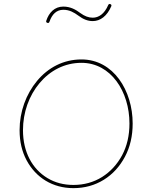

<svg xmlns="http://www.w3.org/2000/svg" viewBox="-20 -974 785 995"><path d="M360.4 1C418.9 1 471.7 -13.7 518.1 -42.5C564.5 -71.3 600.6 -111.3 627.4 -161.6C654.3 -211.9 667.5 -269.5 667.5 -334C667.5 -503.9 568.4 -666 402.3 -666C308.6 -666 229 -623.5 171.9 -554.7C114.7 -485.8 81.5 -395 81.5 -299.3C81.5 -240.2 93.8 -188.5 117.7 -143.6C166 -53.2 252.9 1 360.4 1ZM360.4 -15.6C310.1 -15.6 265.1 -27.3 225.6 -51.3C147 -98.6 99.1 -186.5 99.1 -299.3C99.1 -391.6 130.4 -478.5 185.1 -543.5C239.7 -608.4 314.5 -648.4 402.3 -648.4C554.7 -648.4 650.9 -499.5 650.9 -334C650.9 -272 638.2 -217.3 612.8 -169.4C586.9 -121.6 552.2 -84 508.8 -56.6C464.8 -29.3 415.5 -15.6 360.4 -15.6ZM225.6 -855.5C227.1 -855 228 -855 229 -855C232.4 -855 234.9 -856.9 236.3 -861.3C249.5 -899.9 272.9 -923.3 308.1 -923.3C339.8 -923.3 363.3 -909.7 386.7 -892.6C411.1 -874 435.5 -864.7 460.4 -864.7C500 -864.7 534.7 -890.6 556.6 -941.4C557.1 -942.9 557.6 -944.3 557.6 -945.8C557.6 -948.7 555.7 -951.2 552.2 -952.6C550.8 -953.1 549.3 -953.6 547.9 -953.6C544.9 -953.6 542.5 -951.7 541 -948.2C521 -901.4 491.2 -882.3 460.4 -882.3C439.5 -882.3 418.5 -890.1 396.5 -906.2C372.6 -924.3 344.7 -939.9 308.1 -939.9C263.2 -939.9 233.4 -908.7 219.7 -866.2C219.2 -864.7 219.2 -863.8 219.2 -862.8C219.2 -859.4 221.2 -856.9 225.6 -855.5Z"/></svg>

Font: Mikhak Thin
Style: Regular
Weight: 100
Designer: Amin Abedi
Version: Version 3.2